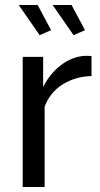

<svg xmlns="http://www.w3.org/2000/svg" viewBox="-20 -750 403 770"><path d="M347 -445Q281 -443 230.5 -411Q180 -379 159 -322V0H71V-522H153V-401Q180 -455 224 -488.5Q268 -522 318 -526Q328 -526 335 -526Q342 -526 347 -525ZM191 -730H267L321 -629L275 -609ZM55 -730H131L185 -629L139 -609Z"/></svg>

Font: Boldmen Medium
Style: Regular
Weight: 400
Designer: Matt McInerney, Pablo Impallari, Rodrigo Fuenzalida
Foundry: LIVING CONCEPT
Version: Version 1.000